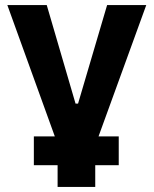

<svg xmlns="http://www.w3.org/2000/svg" viewBox="-20 -540 608 760"><path d="M114 114H208V200H357V114H450V0H370L559 -520H404L289 -130H279L165 -520H9L197 0H114Z"/></svg>

Font: Fixel Display Bold
Style: Bold
Weight: 700
Designer: AlfaBravo + MacPaw
Foundry: Kyrylo Tkachov, Marchela Mozhyna, Serhii Makarenko, Maria Weinstein, Zakhar Kryvoshyya
Version: Version 1.211